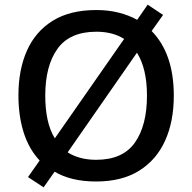

<svg xmlns="http://www.w3.org/2000/svg" viewBox="-20 -768 824 823"><path d="M725 -358Q725 -247 687.5 -164.5Q650 -82 576 -36Q502 10 392 10Q285 10 214 -32L167 35L100 -9L150 -80Q104 -129 81.5 -200Q59 -271 59 -359Q59 -469 95.5 -551Q132 -633 206 -679Q280 -725 393 -725Q444 -725 488 -714Q532 -703 568 -683L613 -748L679 -704L630 -635Q725 -538 725 -358ZM174 -358Q174 -301 184 -255Q194 -209 215 -175L512 -601Q464 -632 393 -632Q279 -632 226.5 -559Q174 -486 174 -358ZM610 -358Q610 -474 567 -542L270 -115Q293 -100 324 -91.5Q355 -83 392 -83Q506 -83 558 -156.5Q610 -230 610 -358Z"/></svg>

Font: Noto Sans Khmer UI Medium
Style: Regular
Weight: 500
Designer: Danh Hong and the Monotype Design Team
Foundry: Monotype Imaging Inc.
Version: Version 2.002; ttfautohint (v1.8.4.7-5d5b)